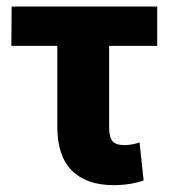

<svg xmlns="http://www.w3.org/2000/svg" viewBox="-20 -548 518 579"><path d="M322.8 10.3Q240.7 10.3 196.8 -33.7Q152.8 -77.6 152.8 -165.5V-409.7H14.2L15.1 -528.3H454.1V-409.7H309.1V-164.6Q309.1 -133.8 319.6 -122.1Q330.1 -110.4 355 -110.4Q375.5 -110.4 400.9 -118.2L413.1 -3.9Q373 10.3 322.8 10.3Z"/></svg>

Font: Roboto Slab ExtraBold
Style: Regular
Weight: 800
Designer: Google
Version: Version 2.001; ttfautohint (v1.8.3)